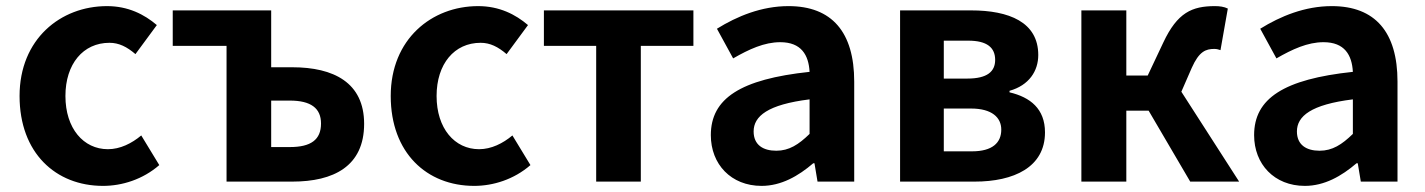

<svg xmlns="http://www.w3.org/2000/svg" viewBox="-20 -594 4662 628"><path d="M317 14C379 14 447 -7 501 -54L442 -151C411 -125 373 -106 333 -106C253 -106 194 -174 194 -280C194 -385 252 -454 338 -454C369 -454 395 -441 423 -417L493 -512C452 -547 399 -574 330 -574C178 -574 44 -466 44 -280C44 -94 162 14 317 14Z M721 0H936C1071 0 1171 -50 1171 -189C1171 -324 1071 -374 936 -374H867V-560H545V-444H721ZM867 -113V-265H928C997 -265 1030 -240 1030 -190C1030 -137 997 -113 928 -113Z M1531 14C1593 14 1661 -7 1715 -54L1656 -151C1625 -125 1587 -106 1547 -106C1467 -106 1408 -174 1408 -280C1408 -385 1466 -454 1552 -454C1583 -454 1609 -441 1637 -417L1707 -512C1666 -547 1613 -574 1544 -574C1392 -574 1258 -466 1258 -280C1258 -94 1376 14 1531 14Z M1930 0H2076V-444H2248V-560H1759V-444H1930Z M2471 14C2535 14 2591 -18 2640 -60H2644L2654 0H2774V-327C2774 -489 2701 -574 2559 -574C2471 -574 2391 -541 2325 -500L2378 -403C2430 -433 2480 -456 2532 -456C2601 -456 2625 -414 2628 -359C2402 -335 2305 -272 2305 -152C2305 -57 2371 14 2471 14ZM2519 -101C2476 -101 2445 -120 2445 -164C2445 -214 2491 -252 2628 -269V-156C2592 -121 2561 -101 2519 -101Z M2924 0H3168C3296 0 3398 -47 3398 -161C3398 -238 3350 -276 3282 -292V-297C3346 -315 3376 -362 3376 -414C3376 -522 3280 -560 3156 -560H2924ZM3067 -337V-461H3147C3209 -461 3235 -438 3235 -398C3235 -360 3209 -337 3144 -337ZM3067 -99V-239H3156C3224 -239 3255 -210 3255 -170C3255 -127 3226 -99 3159 -99Z M3517 0H3664V-232H3737L3873 0H4033L3844 -294L3878 -372C3902 -426 3924 -434 3952 -434C3960 -434 3966 -432 3972 -430L3996 -566C3984 -572 3969 -574 3954 -574C3879 -574 3831 -553 3785 -455L3734 -347H3664V-560H3517Z M4248 14C4312 14 4368 -18 4417 -60H4421L4431 0H4551V-327C4551 -489 4478 -574 4336 -574C4248 -574 4168 -541 4102 -500L4155 -403C4207 -433 4257 -456 4309 -456C4378 -456 4402 -414 4405 -359C4179 -335 4082 -272 4082 -152C4082 -57 4148 14 4248 14ZM4296 -101C4253 -101 4222 -120 4222 -164C4222 -214 4268 -252 4405 -269V-156C4369 -121 4338 -101 4296 -101Z"/></svg>

Font: Noto Sans HK
Style: Bold
Weight: 700
Designer: Ryoko NISHIZUKA 西塚涼子 (kana, bopomofo & ideographs); Paul D. Hunt (Latin, Greek & Cyrillic); Sandoll Communications 산돌커뮤니
Foundry: Adobe
Version: Version 2.002;hotconv 1.0.116;makeotfexe 2.5.65601